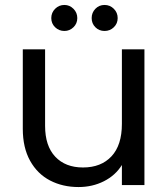

<svg xmlns="http://www.w3.org/2000/svg" viewBox="-20 -747 680 775"><path d="M563 -548V0H472V-81Q446 -39 399.5 -15.5Q353 8 297 8Q233 8 182 -18.5Q131 -45 101.5 -98Q72 -151 72 -227V-548H162V-239Q162 -158 203 -114.5Q244 -71 315 -71Q388 -71 430 -116Q472 -161 472 -247V-548ZM240 -622Q218 -622 202.5 -637Q187 -652 187 -674Q187 -696 202.5 -711.5Q218 -727 240 -727Q261 -727 276.5 -711.5Q292 -696 292 -674Q292 -652 276.5 -637Q261 -622 240 -622ZM402 -622Q380 -622 365 -637Q350 -652 350 -674Q350 -696 365 -711.5Q380 -727 402 -727Q424 -727 439.5 -711.5Q455 -696 455 -674Q455 -652 439.5 -637Q424 -622 402 -622Z"/></svg>

Font: DVN-Poppins
Style: Regular
Weight: 400
Designer: Ninad Kale (Devanagari), Jonny Pinhorn (Latin)
Foundry: Indian Type Foundry
Version: 4.004